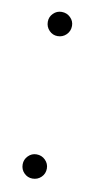

<svg xmlns="http://www.w3.org/2000/svg" viewBox="-66 -534 307 582"><g transform="rotate(10 87.0 -243.5)"><path d="M76.5 -425.5Q61.5 -425.5 50.8 -436.5Q40 -447.5 40 -463.5Q40 -478.5 50.8 -489.2Q61.5 -500 76.5 -500Q92.5 -500 103.5 -489.2Q114.5 -478.5 114.5 -463.5Q114.5 -447.5 103.5 -436.5Q92.5 -425.5 76.5 -425.5ZM76.5 13Q61.5 13 50.8 2.2Q40 -8.5 40 -24.5Q40 -39.5 50.8 -50.5Q61.5 -61.5 76.5 -61.5Q92.5 -61.5 103.5 -50.5Q114.5 -39.5 114.5 -24.5Q114.5 -8.5 103.5 2.2Q92.5 13 76.5 13Z"/></g></svg>

Font: Urbanist Light
Style: Regular
Weight: 300
Designer: Corey Hu
Foundry: Corey Hu
Version: Version 1.330; ttfautohint (v1.8.4.7-5d5b)